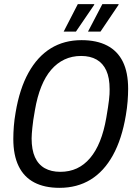

<svg xmlns="http://www.w3.org/2000/svg" viewBox="-20 -891 651 923"><path d="M266 12Q194 12 144.5 -14Q95 -40 69.5 -92.5Q44 -145 44 -223Q44 -252 46.5 -284Q49 -316 55 -350Q74 -464 117 -541.5Q160 -619 224 -658.5Q288 -698 372 -698Q445 -698 495 -672Q545 -646 570.5 -594.5Q596 -543 596 -464Q596 -436 593.5 -404Q591 -372 585 -337Q566 -223 523 -145Q480 -67 415.5 -27.5Q351 12 266 12ZM270 -65Q314 -65 349.5 -81.5Q385 -98 413 -131Q441 -164 460.5 -212.5Q480 -261 491 -325Q496 -353 499 -374Q502 -395 504 -410.5Q506 -426 506.5 -438.5Q507 -451 507 -462Q507 -517 491 -552Q475 -587 444.5 -604.5Q414 -622 370 -622Q326 -622 290 -605Q254 -588 226 -555.5Q198 -523 178.5 -474.5Q159 -426 148 -362Q143 -335 140 -314Q137 -293 135.5 -277Q134 -261 133 -249Q132 -237 132 -226Q132 -171 148 -135.5Q164 -100 195 -82.5Q226 -65 270 -65ZM403 -739 472 -871H550V-868L463 -739ZM286 -739 354 -871H433V-868L345 -739Z"/></svg>

Font: Archivo Condensed
Style: Italic
Weight: 400
Width: 3
Italic angle: -10°
Designer: Hector Gatti
Foundry: Omnibus-Type
Version: Version 2.001